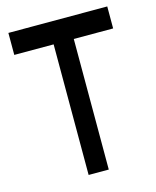

<svg xmlns="http://www.w3.org/2000/svg" viewBox="-102 -730 652 801"><g transform="rotate(-15 224.0 -329.5)"><path d="M438 -659V-564H268V0H181V-564H11V-659Z"/></g></svg>

Font: uhindi05
Style: Book
Weight: 400
Designer: Jelle Bosma - Monotype Design Team
Foundry: Monotype Imaging Inc.
Version: Version 2.003